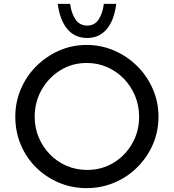

<svg xmlns="http://www.w3.org/2000/svg" viewBox="-20 -963 897 991"><path d="M59 -361Q59 -436 87.5 -503Q116 -570 167 -621Q218 -672 284.5 -701.5Q351 -731 427 -731Q503 -731 570.5 -701.5Q638 -672 689 -621Q740 -570 769 -503Q798 -436 798 -361Q798 -284 769 -217.5Q740 -151 689 -100Q638 -49 570.5 -20.5Q503 8 427 8Q351 8 284.5 -20Q218 -48 167 -98Q116 -148 87.5 -215.5Q59 -283 59 -361ZM159 -360Q159 -303 180 -253.5Q201 -204 238 -166Q275 -128 324 -107Q373 -86 430 -86Q505 -86 565.5 -122.5Q626 -159 662 -221.5Q698 -284 698 -361Q698 -418 677 -468.5Q656 -519 619 -557Q582 -595 533 -616.5Q484 -638 428 -638Q352 -638 291 -600Q230 -562 194.5 -499Q159 -436 159 -360ZM430 -767Q366 -767 327.5 -813Q289 -859 278 -943H342Q348 -895 369.5 -863Q391 -831 430 -831Q469 -831 489.5 -863Q510 -895 516 -943H580Q569 -857 530.5 -812Q492 -767 430 -767Z"/></svg>

Font: Synthetic
Style: Regular
Weight: 400
Designer: Santiago Orozco
Foundry: Typemade
Version: Version 2.000; ttfautohint (v1.8.4.7-5d5b)